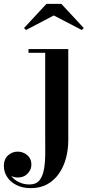

<svg xmlns="http://www.w3.org/2000/svg" viewBox="-117 -714 460 994"><path d="M42.5 260Q0 260 -31.5 244.2Q-63 228.5 -80 202.2Q-97 176 -97 145Q-97 110.5 -75.8 90.8Q-54.5 71 -25 71Q-8 71 8.2 78.8Q24.5 86.5 35 101.5Q45.5 116.5 45.5 138.5Q45.5 164 26.2 184.5Q7 205 -24.5 205Q-43.5 205 -59.8 196.8Q-76 188.5 -86 175Q-96 161.5 -96 145H-77Q-77 172 -61.8 193.5Q-46.5 215 -21 228Q4.5 241 35.5 241Q70.5 241 88 218.5Q105.5 196 111.5 158Q117.5 120 117.2 73.5Q117 27 117 -20.5V-440.5H30.5V-460H236.5V11.5Q236.5 60.5 224.5 105.2Q212.5 150 188.2 184.8Q164 219.5 127.8 239.8Q91.5 260 42.5 260ZM17.5 -558.5 7.5 -569 123.5 -694H200.5L316.5 -569L306.5 -558.5L161.5 -634Z"/></svg>

Font: Bodoni Moda 11pt SemiBold
Style: Regular
Weight: 600
Designer: Owen Earl
Foundry: indestructible type
Version: Version 2.004